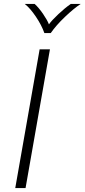

<svg xmlns="http://www.w3.org/2000/svg" viewBox="-20 -949 427 969"><path d="M180 -700H232L109 0H57ZM105 -929H155Q176 -910 197.5 -878.5Q219 -847 227 -826Q241 -846 274.5 -877.5Q308 -909 337 -929H387Q352 -906 307.5 -863.5Q263 -821 236 -782H204Q190 -822 161 -865Q132 -908 105 -929Z"/></svg>

Font: KoHo Light
Style: Italic
Weight: 300
Italic angle: -10°
Version: Version 1.000; ttfautohint (v1.6)